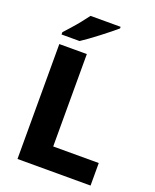

<svg xmlns="http://www.w3.org/2000/svg" viewBox="-168 -1026 905 1121"><g transform="rotate(20 285.0 -465.5)"><path d="M81 0V-714H252V-140H535V0ZM383 -921Q367 -907 342 -887Q317 -867 288.5 -845Q260 -823 233 -803.5Q206 -784 186 -771H74V-785Q90 -803 113 -828.5Q136 -854 158 -881.5Q180 -909 196 -931H383Z"/></g></svg>

Font: Noto Sans Syriac ExtraBold
Style: Regular
Weight: 800
Designer: Patrick Giasson and the Monotype Design Team
Foundry: Monotype Imaging Inc.
Version: Version 3.000; ttfautohint (v1.8.4.7-5d5b)